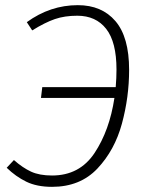

<svg xmlns="http://www.w3.org/2000/svg" viewBox="-20 -714 572 745"><path d="M481 -443Q481 -337 453 -234Q425 -131 358 -60Q291 11 182 11Q123 11 82 -9Q41 -29 6 -63L34 -93Q68 -63 100.5 -48Q133 -33 182 -33Q289 -33 347 -120.5Q405 -208 424 -334H139L144 -376H429Q432 -412 432 -444Q432 -551 392 -602Q352 -653 280 -653Q231 -653 193 -640Q155 -627 105 -596L84 -628Q175 -694 282 -694Q375 -694 428 -632Q481 -570 481 -443Z"/></svg>

Font: Fira Sans ExtraLight
Style: Italic
Weight: 275
Italic angle: -8°
Designer: Carrois Corporate & Edenspiekermann AG
Foundry: Carrois Corporate GbR & Edenspiekermann AG
Version: Version 4.203